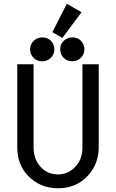

<svg xmlns="http://www.w3.org/2000/svg" viewBox="-20 -1006 626 1036"><path d="M370.1 -804.2Q398.9 -804.2 416 -786.6Q435.5 -766.6 435.5 -739.7Q435.5 -712.9 416 -693.8Q397 -675.3 370.1 -675.3Q342.3 -675.3 324.2 -692.9Q304.7 -711.9 304.7 -739.7Q304.7 -767.6 324.2 -785.9Q343.8 -804.2 370.1 -804.2ZM208 -804.2Q236.8 -804.2 253.9 -786.6Q273.4 -766.6 273.4 -739.7Q273.4 -712.9 253.9 -693.8Q234.9 -675.3 208 -675.3Q180.2 -675.3 162.1 -692.9Q142.6 -711.9 142.6 -739.7Q142.6 -767.6 162.1 -785.9Q181.6 -804.2 208 -804.2ZM340.8 -985.8 419.9 -939.9 316.4 -801.3 262.7 -832.5ZM73.2 -659.2H161.1V-211.9Q161.1 -152.8 192.9 -112.8Q231 -64.9 293 -64.9Q352.5 -64.9 393.1 -113.8Q424.8 -151.9 424.8 -211.9V-659.2H512.7V-211.9Q512.7 -122.6 454.6 -58.6Q392.6 9.8 293 9.8Q194.8 9.8 129.9 -59.1Q73.2 -118.7 73.2 -211.9Z"/></svg>

Font: Consola Mono
Style: Book
Weight: 400
Monospace: yes
Version: Version 2.001